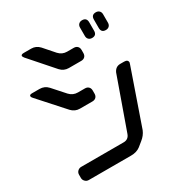

<svg xmlns="http://www.w3.org/2000/svg" viewBox="-197 -919 1121 1174"><g transform="rotate(-30 364.0 -332.0)"><path d="M641 -638Q656 -638 665 -647Q674 -656 674 -671V-730Q674 -745 665 -754Q656 -763 641 -763Q609 -763 609 -730V-671Q609 -638 641 -638ZM544 -638Q576 -638 576 -671V-730Q576 -763 544 -763Q529 -763 520 -754Q511 -745 511 -730V-671Q511 -656 520 -647Q529 -638 544 -638ZM270 -576Q294 -550 328 -550H416Q432 -550 441.5 -559.5Q451 -569 451 -585V-607Q451 -623 441.5 -632.5Q432 -642 416 -642H369Q335 -642 311 -668L246 -742Q222 -768 188 -768H136Q116 -768 116 -757Q116 -753 124 -742ZM204 -327Q228 -301 263 -301H351Q367 -301 376.5 -310.5Q386 -320 386 -336V-358Q386 -374 376.5 -383.5Q367 -393 351 -393H302Q267 -393 243 -419L168 -503Q144 -529 109 -529H57Q38 -529 38 -519Q38 -511 46 -503ZM91 104H390Q430 104 456 84L488 58Q516 36 529 5L663 -381Q667 -392 667 -394Q667 -415 640 -415H613Q580 -415 565 -382L437 -22Q425 12 389 11H91Q77 11 66.5 21Q56 31 56 46V69Q56 83 66.5 93.5Q77 104 91 104Z"/></g></svg>

Font: WDXL Lubrifont TC
Style: Regular
Weight: 400
Designer: [WDXL Lubrifont] Copyright 2020-2022 (c) NightFurySL2001, Skr-ZERO; [ZCOOL QingKe HuangYou] Copyright 2018-2022 (c) The 
Version: Version 2.001;hotconv 1.1.1;makeotfexe 2.6.0